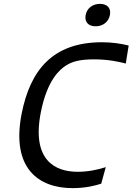

<svg xmlns="http://www.w3.org/2000/svg" viewBox="-20 -960 686 993"><path d="M507.5 -741.5C252.5 -741.5 136 -597.5 91.5 -370C38 -92.5 176 13 355.5 13C422.5 13 472.5 0 503.5 -10L527 -95.5C484.5 -81.5 432.5 -71.5 382 -71.5C264 -71.5 143 -132 191 -378.5C224.5 -549.5 291.5 -601.5 319.5 -620C351 -641 391 -653 465.5 -653C542 -653 594.5 -640.5 630.5 -631.5L645.5 -724.5C606 -734.5 558 -741.5 507.5 -741.5ZM423 -882.5C416 -846 437.5 -824 474.5 -824C511.5 -824 541.5 -846 548.5 -882.5C555.5 -918.5 534 -940 497 -940C460 -940 430 -918.5 423 -882.5Z"/></svg>

Font: Monaspace Argon
Style: Italic
Weight: 400
Italic angle: -11°
Designer: Riley Cran & the Lettermatic Team
Foundry: Lettermatic
Version: Version 1.101 (Monaspace Argon)